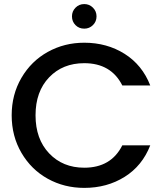

<svg xmlns="http://www.w3.org/2000/svg" viewBox="-20 -913 813 939"><path d="M37.1 -349.1Q37.1 -450.7 85 -532.5Q132.8 -614.3 213.9 -659.2Q294.9 -704.1 392.1 -704.1Q502.9 -704.1 589.4 -649.7Q675.8 -595.2 714.8 -495.1H578.1Q523.4 -604 392.1 -604Q286.6 -604 220.2 -534.7Q153.8 -465.3 153.8 -349.1Q153.8 -232.9 220.5 -162.8Q287.1 -92.8 392.1 -92.8Q523.4 -92.8 578.1 -202.1H714.8Q675.8 -102.1 589.6 -48.1Q503.4 5.9 392.1 5.9Q294.4 5.9 213.6 -38.8Q132.8 -83.5 85 -165.3Q37.1 -247.1 37.1 -349.1ZM392.1 -772.9Q366.2 -772.9 349.1 -790.3Q332 -807.6 332 -833Q332 -857.9 349.4 -875.5Q366.7 -893.1 392.1 -893.1Q417 -893.1 434.6 -875.5Q452.1 -857.9 452.1 -833Q452.1 -807.6 434.6 -790.3Q417 -772.9 392.1 -772.9Z"/></svg>

Font: SVN-Poppins Medium
Style: Regular
Weight: 500
Designer: Ninad Kale (Devanagari), Jonny Pinhorn (Latin)
Foundry: Indian Type Foundry
Version: Version 3.002 2017